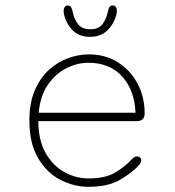

<svg xmlns="http://www.w3.org/2000/svg" viewBox="-20 -692 659 722"><path d="M313 10.5Q257.5 10.5 206.5 -16Q155.5 -42.5 123 -97.8Q90.5 -153 90.5 -239Q90.5 -304.5 110.5 -351.5Q130.5 -398.5 163.5 -428.8Q196.5 -459 236 -473.2Q275.5 -487.5 314 -487.5Q376.5 -487.5 423.8 -457.5Q471 -427.5 497.5 -377.2Q524 -327 524 -265Q524 -251 516.2 -243.8Q508.5 -236.5 495 -236.5H124Q124.5 -164 151.8 -116.2Q179 -68.5 222.2 -44.8Q265.5 -21 313 -21Q377 -21 414 -43.8Q451 -66.5 472 -89.5Q478.5 -96.5 483.8 -100.2Q489 -104 495 -104Q501 -104 506 -100.2Q511 -96.5 511 -90Q511 -85 508.5 -79.8Q506 -74.5 500.5 -69Q476 -42 431 -15.8Q386 10.5 313 10.5ZM125.5 -268H489.5Q486 -353.5 439 -404.8Q392 -456 312 -456Q271 -456 230.2 -435.8Q189.5 -415.5 160.5 -374Q131.5 -332.5 125.5 -268ZM404 -671.5Q411 -671.5 415.2 -666.2Q419.5 -661 419.5 -651Q419.5 -649 419.2 -646.5Q419 -644 418.5 -641.5Q411 -606 385.8 -579.8Q360.5 -553.5 318.5 -553.5Q276 -553.5 251.5 -579.8Q227 -606 220 -641.5Q219.5 -644 219.5 -646.5Q219.5 -649 219.5 -651Q219.5 -661 223.8 -666.2Q228 -671.5 234.5 -671.5Q243 -671.5 247.2 -664.8Q251.5 -658 254 -645Q258 -622.5 272.8 -602.2Q287.5 -582 319.5 -582Q352 -582 366.2 -602.2Q380.5 -622.5 384.5 -644.5Q387 -657.5 391.2 -664.5Q395.5 -671.5 404 -671.5Z"/></svg>

Font: Sono Monospace ExtraLight
Style: Regular
Weight: 250
Version: Version 2.112